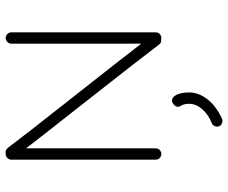

<svg xmlns="http://www.w3.org/2000/svg" viewBox="-84 -496 805 677"><g transform="rotate(-90 318.5 -157.5)"><path d="M94 -11V-520Q94 -528 100 -534Q106 -540 114 -540H117Q128 -542 136 -532Q173 -482 310 -308.5Q447 -135 503 -62V-520Q503 -528 509 -534Q515 -540 523 -540Q531 -540 537 -534Q543 -528 543 -520V-11Q543 -3 537 3Q531 9 523 9Q520 9 518 8Q506 10 500 1Q444 -73 307 -247Q170 -421 134 -468V-11Q134 -3 128 3Q122 9 114 9Q106 9 100 3Q94 -3 94 -11ZM238 223Q231 226 223 223Q215 220 212 213Q209 206 212 198Q215 190 222 187Q253 175 272 153Q291 131 291 107Q291 89 284 78Q274 62 292 50Q308 40 320 58Q331 74 331 107Q331 141 306.5 172Q282 203 238 223Z"/></g></svg>

Font: Hoogli Light
Style: Regular
Weight: 300
Designer: Anand Singh Naorem
Foundry: Brand New Type
Version: Version 1.00 b007